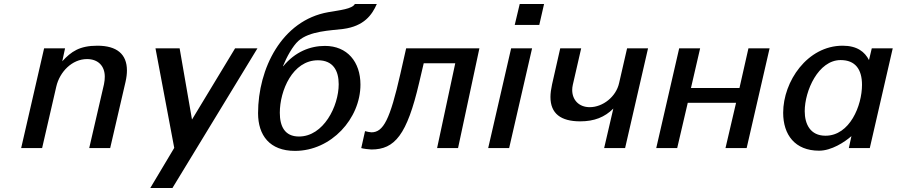

<svg xmlns="http://www.w3.org/2000/svg" viewBox="-20 -742 4493 962"><path d="M86 0H191L262 -308C279 -382 341 -446 416 -446C472 -446 505 -411 505 -358C505 -347 504 -334 501 -320L427 0H532L609 -332C614 -354 616 -373 616 -389C616 -471 565 -513 468 -513C379 -513 337 -484 292 -435L306 -500H201Z M733 200H844L1270 -500H1158L942 -143L880 -500H759L853 -1Z M1273 -175C1273 -64 1331 14 1458 14C1640 14 1786 -148 1786 -318C1786 -432 1720 -512 1608 -512C1535 -512 1459 -483 1399 -410L1398 -411C1416 -456 1447 -512 1475 -537C1531 -587 1636 -589 1700 -597C1804 -611 1844 -667 1868 -722H1758C1745 -697 1682 -691 1625 -681C1391 -640 1273 -397 1273 -175ZM1573 -440C1649 -440 1677 -388 1677 -320C1677 -210 1601 -58 1478 -58C1406 -58 1382 -110 1382 -177C1382 -288 1446 -440 1573 -440Z M1809 -85 1790 0C1799 3 1830 7 1841 7C1958 7 2019 -66 2080 -327L2103 -425H2261L2170 0H2275L2382 -500H2015L1986 -372C1934 -143 1901 -79 1841 -79C1834 -79 1815 -83 1809 -85Z M2682 -617 2706 -722H2584L2559 -617ZM2531 0 2646 -500H2541L2426 0Z M2746 -319C2741 -296 2738 -275 2738 -256C2738 -173 2790 -134 2887 -134C2958 -134 3010 -155 3053 -198L3007 0H3112L3227 -500H3122L3082 -326C3067 -257 3000 -205 2935 -205C2880 -205 2847 -242 2847 -291C2847 -299 2848 -308 2850 -317L2892 -500H2787Z M3721 0 3836 -500H3730L3685 -301H3442L3488 -500H3383L3268 0H3373L3426 -227H3668L3615 0Z M3904 -177C3904 -67 3963 13 4084 13C4146 13 4212 -30 4246 -60L4233 0H4338L4453 -500H4348L4334 -441C4313 -482 4275 -513 4202 -513C4025 -513 3904 -334 3904 -177ZM4012 -185C4012 -287 4080 -441 4192 -441C4265 -441 4299 -395 4299 -317C4299 -213 4238 -62 4116 -62C4040 -62 4012 -120 4012 -185Z"/></svg>

Font: Perun Medium Italic
Style: Regular
Weight: 500
Italic angle: -12°
Foundry: Copyright (c) Stefan Peev, Context Ltd, 2016
Version: Version 1.026